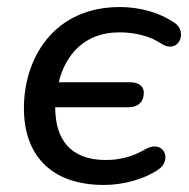

<svg xmlns="http://www.w3.org/2000/svg" viewBox="-20 -517 538 546"><path d="M276 9C331 9 391 -8 429 -34C471 -60 447 -122 394 -93C359 -72 321 -62 281 -62C180 -62 137 -121 137 -212H346C373 -212 389 -228 389 -253C389 -271 376 -283 350 -283H147C166 -361 220 -425 319 -425C365 -425 408 -414 440 -392C488 -362 516 -428 475 -453C434 -481 378 -497 321 -497C134 -497 48 -353 48 -209C48 -79 122 9 276 9Z"/></svg>

Font: SN Pro Medium
Style: Italic
Weight: 400
Italic angle: -9°
Designer: Tobias Whetton
Foundry: Supernotes
Version: Version 1.001;Glyphs 3.2 (3249)